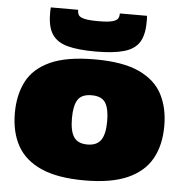

<svg xmlns="http://www.w3.org/2000/svg" viewBox="-55 -838 860 901"><g transform="rotate(5 375.0 -387.5)"><path d="M23 -277Q23 -362 55.5 -425.5Q88 -489 165 -524.5Q242 -560 376 -560Q508 -560 584.5 -524.5Q661 -489 694 -425.5Q727 -362 727 -277Q727 -187 691.5 -123Q656 -59 579 -24.5Q502 10 376 10Q249 10 171.5 -24.5Q94 -59 58.5 -123Q23 -187 23 -277ZM292 -276Q292 -215 311 -187Q330 -159 375 -159Q419 -159 438.5 -187Q458 -215 458 -276Q458 -335 440 -363Q422 -391 375 -391Q328 -391 310 -363Q292 -335 292 -276ZM375 -597Q294 -597 244 -610Q194 -623 170.5 -657.5Q147 -692 147 -756Q147 -763 147 -770.5Q147 -778 148 -785H277Q277 -782 277 -780Q277 -771 281.5 -761.5Q286 -752 307 -746Q328 -740 375 -740Q422 -740 442.5 -746Q463 -752 468 -761.5Q473 -771 473 -780V-785H601Q602 -778 602 -770.5Q602 -763 602 -756Q602 -695 580.5 -660.5Q559 -626 509 -611.5Q459 -597 375 -597Z"/></g></svg>

Font: Georama Extended Black
Style: Regular
Weight: 900
Width: 7
Designer: Jean-Baptiste Levee
Foundry: Production Type
Version: Version 1.000